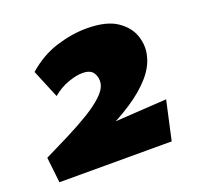

<svg xmlns="http://www.w3.org/2000/svg" viewBox="-87 -537 648 630"><g transform="rotate(-20 236.5 -222.0)"><path d="M9 -89Q54 -111 96.5 -132.5Q139 -154 173.5 -175Q208 -196 230.5 -217Q253 -238 257 -259Q260 -279 250 -295Q240 -311 212 -311Q190 -311 161 -300.5Q132 -290 107 -269L66 -368Q114 -410 169 -427Q224 -444 274 -444Q343 -444 379.5 -419.5Q416 -395 427.5 -360Q439 -325 431 -293Q423 -256 393 -222Q363 -188 318 -158.5Q273 -129 219.5 -104Q166 -79 111 -58L184 -120L441 -136L411 0H19Z"/></g></svg>

Font: Ysabeau Black
Style: Italic
Weight: 900
Italic angle: -12°
Version: Version 2.000;gftools[0.9.27.dev2+g8671c4b]